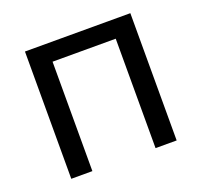

<svg xmlns="http://www.w3.org/2000/svg" viewBox="-99 -648 798 760"><g transform="rotate(-20 300.0 -268.0)"><path d="M167 0H78.1V-536.1H522V0H433.1V-460.9H167Z"/></g></svg>

Font: Droid Sans Mono
Style: Regular
Weight: 400
Monospace: yes
Foundry: Ascender Corporation
Version: Version 1.00 build 112